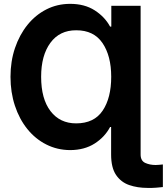

<svg xmlns="http://www.w3.org/2000/svg" viewBox="-20 -757 853 982"><path d="M699.2 -727.5V33.2Q699.2 65.4 722.7 76.2Q746.1 86.9 775.9 86.9Q785.2 86.9 794.4 85.9Q803.7 85 813 84V199.7Q799.3 201.2 779.8 202.9Q760.3 204.6 734.9 204.1Q683.1 204.1 640.9 189.5Q598.6 174.8 573.5 137.7Q548.3 100.6 548.3 33.2V-107.4H543Q516.1 -56.2 464.1 -22.9Q412.1 10.3 338.9 10.7Q272.5 10.3 216.6 -18.1Q160.6 -46.4 119.6 -97.4Q78.6 -148.4 56.2 -216.6Q33.7 -284.7 33.7 -364.3Q33.7 -443.4 56.6 -511.2Q79.6 -579.1 120.6 -629.9Q161.6 -680.7 217.3 -709Q272.9 -737.3 338.9 -737.3Q412.6 -737.3 464.4 -704.1Q516.1 -670.9 543 -621.1H549.3V-727.5ZM369.1 -126Q461.4 -126 505.1 -191.2Q548.8 -256.3 548.8 -364.3Q548.8 -471.2 504.2 -536.9Q459.5 -602.5 369.6 -602.1Q285.2 -602.5 237.8 -538.1Q190.4 -473.6 190.4 -364.3Q190.4 -251 238.5 -188.5Q286.6 -126 369.1 -126Z"/></svg>

Font: Inter Tight
Style: Bold
Weight: 700
Designer: Rasmus Andersson
Foundry: rsms
Version: Version 3.004; ttfautohint (v1.8.4.7-5d5b)